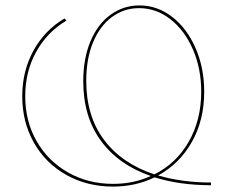

<svg xmlns="http://www.w3.org/2000/svg" viewBox="-20 -683 835 708"><path d="M758 0Q643 0 550 -29Q480 5 397 5Q301 5 224.5 -38Q148 -81 105 -157Q62 -233 62 -328Q62 -421 103.5 -496.5Q145 -572 218 -615L225 -607Q154 -565 113.5 -492Q73 -419 73 -328Q73 -236 115 -162.5Q157 -89 231 -47Q305 -5 397 -5Q473 -5 536 -34Q417 -75 352 -164Q287 -253 287 -383Q287 -467 313.5 -530.5Q340 -594 387.5 -628.5Q435 -663 494 -663Q560 -663 614.5 -621Q669 -579 701 -506Q733 -433 733 -345Q733 -240 687.5 -159.5Q642 -79 563 -36Q652 -10 758 -10ZM549 -40Q630 -80 676 -160.5Q722 -241 722 -345Q722 -430 691.5 -500.5Q661 -571 608.5 -612Q556 -653 493 -653Q437 -653 392.5 -620Q348 -587 323 -526.5Q298 -466 298 -385Q298 -255 363.5 -167.5Q429 -80 549 -40Z"/></svg>

Font: Ysabeau Hairline
Style: Regular
Weight: 100
Designer: Christian Thalmann (Catharsis Fonts)
Version: Version 0.003